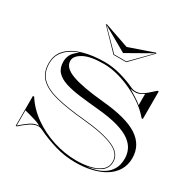

<svg xmlns="http://www.w3.org/2000/svg" viewBox="-204 -1151 1363 1366"><g transform="rotate(30 477.0 -468.0)"><path d="M493 -880 695 -950 700 -945 545 -785H440L285 -945L290 -950ZM493 -830 290 -945 442.5 -790H542.5L695 -945ZM839 -720H849V-494H839Q805.5 -535 756.2 -571.2Q707 -607.5 649 -635.2Q591 -663 530.8 -679Q470.5 -695 414.5 -695Q305 -695 250 -665.2Q195 -635.5 195 -595Q195 -538 280.8 -507Q366.5 -476 538 -460Q742 -441.5 833 -381.2Q924 -321 924 -215Q924 -157 897.2 -113.8Q870.5 -70.5 823.8 -42.2Q777 -14 716.2 0Q655.5 14 587.5 14Q499.5 14 419 -9.8Q338.5 -33.5 267 -68.5Q261.5 -71 252.8 -74.2Q244 -77.5 233 -77.5Q201 -77.5 165.5 -53.2Q130 -29 99 0H90V-245H100Q147.5 -170.5 225 -115.8Q302.5 -61 396.5 -31Q490.5 -1 587.5 -1Q643 -1 695.2 -12.5Q747.5 -24 781.2 -51Q815 -78 815 -125Q815 -190.5 732.5 -226.5Q650 -262.5 485 -277.5Q349.5 -290 257 -312.5Q164.5 -335 117.2 -380.2Q70 -425.5 70 -505Q70 -575 115.2 -620.5Q160.5 -666 238.5 -688Q316.5 -710 414.5 -710Q479.5 -710 547.2 -690.8Q615 -671.5 665 -647.5Q674 -643 685.5 -640.5Q697 -638 705.5 -638Q732 -638 755.5 -652Q779 -666 800 -685.2Q821 -704.5 839 -720ZM223 -678Q185 -665.5 151.2 -643Q117.5 -620.5 96.2 -586.5Q75 -552.5 75 -505Q75 -427.5 121 -383.5Q167 -339.5 258.2 -317.2Q349.5 -295 485 -282.5Q650 -267.5 735 -230.5Q820 -193.5 820 -125Q820 -69.5 776 -40.2Q732 -11 667.5 -1Q700 -3 736.5 -12.5Q773 -22 805.5 -42.5Q838 -63 858.5 -97.8Q879 -132.5 879 -185Q879 -223 863.5 -256.8Q848 -290.5 810.5 -318.5Q773 -346.5 706.5 -366Q640 -385.5 538 -395Q452.5 -403 382 -411.8Q311.5 -420.5 260.8 -437Q210 -453.5 182.5 -483.8Q155 -514 155 -565Q155 -594.5 168 -621.2Q181 -648 223 -678ZM665.5 -636.5Q691.5 -620.5 721.5 -602.2Q751.5 -584 774 -564V-657Q738.5 -632.5 713.2 -631.2Q688 -630 665.5 -636.5ZM235 -82.5Q218.5 -94 190 -103.2Q161.5 -112.5 134.5 -119.2Q107.5 -126 95 -129.5V-4.5Q126.5 -33.5 163.2 -59.2Q200 -85 235 -82.5Z"/></g></svg>

Font: Engraving Unshaded CC
Style: Bold
Weight: 700
Designer: indestructible type*
Foundry: Cowboy Collective
Version: Version 1.000